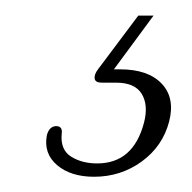

<svg xmlns="http://www.w3.org/2000/svg" viewBox="-20 -26 252 252"><path d="M161.5 -5.5H181.5L129.5 65Q132 65 137.5 65Q174.5 65 192.2 83.8Q210 102.5 202 133.5Q193.5 166 166 186Q138.5 206 103.5 206Q73 206 55 190.8Q37 175.5 41.5 151.5Q44.5 140 53.5 139.5Q62.5 139.5 61 149.5Q59 170.5 73.2 179.5Q87.5 188.5 107.5 188.5Q155 188.5 169 135Q175 112 166 97.2Q157 82.5 132.5 82.5H113.5Q105 82.5 104.2 77Q103.5 71.5 109 64.5Z"/></svg>

Font: Fraunces 72pt S050 Thin
Style: Italic
Weight: 100
Italic angle: -16°
Version: Version 1.000; ttfautohint (v1.8.3)